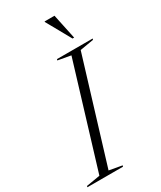

<svg xmlns="http://www.w3.org/2000/svg" viewBox="-273 -1012 910 1088"><g transform="rotate(-30 182.0 -467.5)"><path d="M254 -692.5 170 -707.5 172.5 -715H406L403.5 -707.5L314.5 -692.5L110 -22.5L194 -7.5L191.5 0H-41.5L-39.5 -7.5L50 -22.5ZM317.5 -772H307L218 -931.5L218.5 -935H283Z"/></g></svg>

Font: Newsreader Display Light
Style: Italic
Weight: 300
Italic angle: -17°
Designer: Hugues Gentile
Foundry: Production Type
Version: Version 1.001